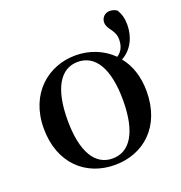

<svg xmlns="http://www.w3.org/2000/svg" viewBox="-127 -796 867 921"><g transform="rotate(-20 306.0 -335.5)"><path d="M305 -17C217 -17 164 -100 164 -263C164 -426 217 -510 305 -510C394 -510 447 -426 447 -263C447 -100 394 -17 305 -17ZM305 16C452 16 568 -85 568 -265C568 -341 546 -403 509 -448C561 -476 590 -532 590 -597C590 -629 583 -653 569 -676C556 -684 546 -687 532 -687C507 -687 489 -667 489 -644C489 -607 529 -594 529 -543C529 -510 517 -484 492 -468C443 -517 376 -543 305 -543C166 -543 43 -443 43 -265C43 -86 158 16 305 16Z"/></g></svg>

Font: GenKiMin2 TW SB
Style: Regular
Weight: 600
Version: Version 2.100;PS 2.1;hotconv 16.6.51;makeotf.lib2.5.65220 DE